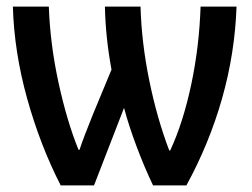

<svg xmlns="http://www.w3.org/2000/svg" viewBox="-20 -562 764 582"><path d="M545 0H444Q418 -54 394 -118Q370 -182 356 -235L265 0H164Q102 -121 62.5 -262.5Q23 -404 19 -542H128Q132 -428 157.5 -311Q183 -194 218 -108H221Q234 -147 262 -216L318 -351Q300 -448 298 -542H406Q409 -433 432.5 -318Q456 -203 493 -106H496Q535 -190 559.5 -305Q584 -420 588 -542H697Q692 -400 653 -263Q614 -126 545 0Z"/></svg>

Font: Noto Sans Display Medium Narrow
Style: Regular
Weight: 500
Width: 4
Designer: Monotype Design team
Foundry: Monotype Imaging Inc.
Version: Version 1.000